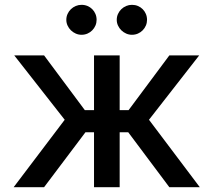

<svg xmlns="http://www.w3.org/2000/svg" viewBox="-20 -775 884 795"><path d="M247.9 -279.1 39.1 -545.5H162.6L331.3 -318.9H369.3V-545.5H475.5V-318.9H512.4L681.1 -545.5H804.7L596.9 -279.1L807.2 0H681.1L511 -227.3H475.5V0H369.3V-227.3H333.8L162.6 0H36.6ZM463.4 -692.8Q463.4 -706 468.6 -717.3Q473.7 -728.7 482.4 -737Q491.1 -745.4 502.5 -750.2Q513.8 -755 526.3 -755Q539.8 -755 551.1 -750.2Q562.5 -745.4 570.8 -737Q579.2 -728.7 584 -717.3Q588.8 -706 588.8 -692.8Q588.8 -680.4 584 -669.2Q579.2 -658 570.8 -649.5Q562.5 -641 551.1 -636Q539.8 -631 526.3 -631Q513.8 -631 502.5 -636Q491.1 -641 482.4 -649.5Q473.7 -658 468.6 -669.2Q463.4 -680.4 463.4 -692.8ZM254.6 -692.8Q254.6 -706 259.8 -717.3Q264.9 -728.7 273.6 -737Q282.3 -745.4 293.7 -750.2Q305 -755 317.5 -755Q331 -755 342.3 -750.2Q353.7 -745.4 362 -737Q370.4 -728.7 375.2 -717.3Q380 -706 380 -692.8Q380 -680.4 375.2 -669.2Q370.4 -658 362 -649.5Q353.7 -641 342.3 -636Q331 -631 317.5 -631Q305 -631 293.7 -636Q282.3 -641 273.6 -649.5Q264.9 -658 259.8 -669.2Q254.6 -680.4 254.6 -692.8Z"/></svg>

Font: Cannonade Med
Style: Regular
Weight: 500
Designer: Rasmus Andersson
Foundry: rsms
Version: Version 3.012;git-f93a4a705